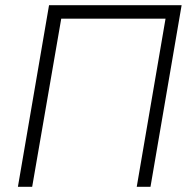

<svg xmlns="http://www.w3.org/2000/svg" viewBox="-20 -720 720 740"><path d="M618 -648H216L104 0H49L169 -700H680L560 0H507Z"/></svg>

Font: Jost* Light
Style: Italic
Weight: 300
Italic angle: -10°
Version: Version 3.7